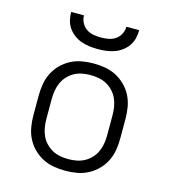

<svg xmlns="http://www.w3.org/2000/svg" viewBox="-111 -829 822 927"><g transform="rotate(15 300.0 -366.0)"><path d="M300 8Q271 8 242 3Q213 -2 187 -15.5Q161 -29 140 -50Q119 -71 106 -97Q93 -123 88 -152Q83 -181 83 -210V-310Q83 -339 88 -368Q93 -397 106 -423Q119 -449 140 -470Q161 -491 187 -504.5Q213 -518 242 -523Q271 -528 300 -528Q329 -528 358 -523Q387 -518 413 -504.5Q439 -491 460 -470Q481 -449 494 -423Q507 -397 512 -368Q517 -339 517 -310V-210Q517 -181 512 -152Q507 -123 494 -97Q481 -71 460 -50Q439 -29 413 -15.5Q387 -2 358 3Q329 8 300 8ZM300 -50Q321 -50 342 -54Q363 -58 381 -68Q399 -78 413.5 -93.5Q428 -109 436.5 -128Q445 -147 448.5 -168Q452 -189 452 -210V-310Q452 -331 448.5 -352Q445 -373 436.5 -392Q428 -411 413.5 -426.5Q399 -442 381 -452Q363 -462 342 -466Q321 -470 300 -470Q279 -470 258 -466Q237 -462 219 -452Q201 -442 186.5 -426.5Q172 -411 163.5 -392Q155 -373 151.5 -352Q148 -331 148 -310V-210Q148 -189 151.5 -168Q155 -147 163.5 -128Q172 -109 186.5 -93.5Q201 -78 219 -68Q237 -58 258 -54Q279 -50 300 -50ZM300 -600Q279 -600 258.5 -602.5Q238 -605 218 -612Q198 -619 181 -631.5Q164 -644 152 -661Q140 -678 135 -698.5Q130 -719 130 -740H194Q194 -721 203 -703.5Q212 -686 227.5 -675.5Q243 -665 262 -661.5Q281 -658 300 -658Q319 -658 338 -661.5Q357 -665 372.5 -675.5Q388 -686 397 -703.5Q406 -721 406 -740H470Q470 -719 465 -698.5Q460 -678 448 -661Q436 -644 419 -631.5Q402 -619 382 -612Q362 -605 341.5 -602.5Q321 -600 300 -600Z"/></g></svg>

Font: Iosevka Aile Custom Light
Style: Regular
Weight: 300
Designer: Belleve Invis
Foundry: Belleve Invis
Version: Version 17.0.2; ttfautohint (v1.8.3)